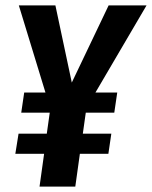

<svg xmlns="http://www.w3.org/2000/svg" viewBox="-20 -694 565 714"><path d="M335 -350H416L405 -275H299L288 -197H394L383 -122H277L260 0H127L144 -122H37L49 -197H154L165 -275H59L70 -350H149L50 -674H186L247 -387L384 -674H525Z"/></svg>

Font: Fira Sans Compressed SemiBold
Style: Italic
Weight: 600
Width: 1
Italic angle: -8°
Designer: bBox Type GmbH & Carrois Corporate GbR & Edenspiekermann AG
Foundry: bBox Type GmbH & Carrois Corporate GbR & Edenspiekermann AG
Version: Version 4.301